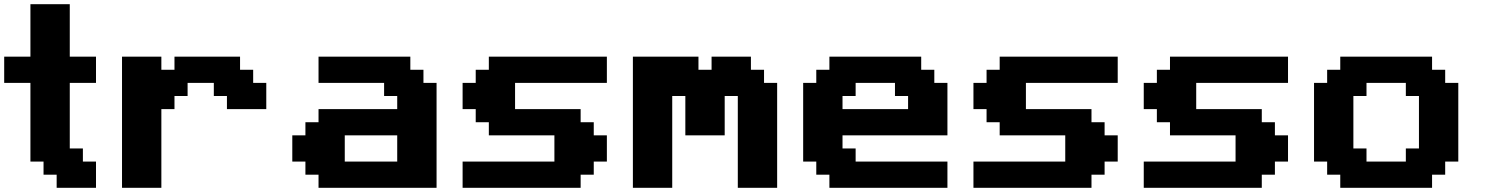

<svg xmlns="http://www.w3.org/2000/svg" viewBox="-20 -895 7094 915"><path d="M250 0H437.5V-125H375V-187.5H312.5V-500H437.5V-625H312.5V-875H125V-625H0V-500H125V-125H187.5V-62.5H250Z M561.5 0H749V-375H811.5V-437.5H874V-500H999V-437.5H1061.5V-375H1249V-500H1186.5V-562.5H1124V-625H811.5V-562.5H749V-625H561.5Z M1498 0H2060.5V-500H1998V-562.5H1935.5V-625H1498V-500H1810.5V-437.5H1873V-375H1498V-312.5H1435.5V-250H1373V-125H1435.5V-62.5H1498ZM1873 -125H1623V-250H1873Z M2184.6 0H2747.1V-62.5H2809.6V-125H2872.1V-250H2809.6V-312.5H2747.1V-375H2434.6V-500H2872.1V-625H2309.6V-562.5H2247.1V-500H2184.6V-375H2247.1V-312.5H2309.6V-250H2622.1V-125H2184.6Z M3496.1 0H3683.6V-500H3621.1V-562.5H3558.6V-625H3371.1V-562.5H3308.6V-625H2996.1V0H3183.6V-437.5H3246.1V-250H3433.6V-437.5H3496.1Z M3932.6 0H4495.1V-125H4057.6V-187.5H3995.1V-250H4495.1V-500H4432.6V-562.5H4370.1V-625H3932.6V-562.5H3870.1V-500H3807.6V-125H3870.1V-62.5H3932.6ZM4307.6 -375H3995.1V-437.5H4057.6V-500H4245.1V-437.5H4307.6Z M4619.1 0H5181.6V-62.5H5244.1V-125H5306.6V-250H5244.1V-312.5H5181.6V-375H4869.1V-500H5306.6V-625H4744.1V-562.5H4681.6V-500H4619.1V-375H4681.6V-312.5H4744.1V-250H5056.6V-125H4619.1Z M5430.7 0H5993.2V-62.5H6055.7V-125H6118.2V-250H6055.7V-312.5H5993.2V-375H5680.7V-500H6118.2V-625H5555.7V-562.5H5493.2V-500H5430.7V-375H5493.2V-312.5H5555.7V-250H5868.2V-125H5430.7Z M6367.2 0H6804.7V-62.5H6867.2V-125H6929.7V-500H6867.2V-562.5H6804.7V-625H6367.2V-562.5H6304.7V-500H6242.2V-125H6304.7V-62.5H6367.2ZM6679.7 -125H6492.2V-187.5H6429.7V-437.5H6492.2V-500H6679.7V-437.5H6742.2V-187.5H6679.7Z"/></svg>

Font: Faithful 32x
Style: Semibold
Weight: 400
Foundry: Faithful Resource Pack
Version: Version 1.0; January 27, 2023